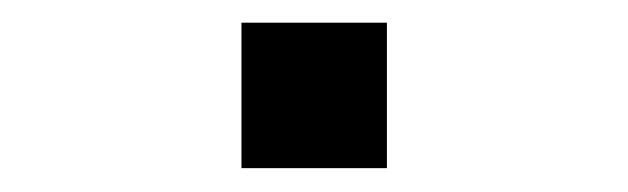

<svg xmlns="http://www.w3.org/2000/svg" viewBox="-20 -332 540 165"><path d="M187.5 -312.5H312.5V-187.5H187.5Z"/></svg>

Font: NeoDunggeunmo
Style: Regular
Weight: 400
Monospace: yes
Version: Version 1.600